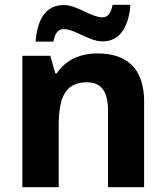

<svg xmlns="http://www.w3.org/2000/svg" viewBox="-20 -778 690 798"><path d="M128 -605H202C210 -646 225 -657 245 -657C292 -657 349 -606 407 -606C470 -606 514 -654 522 -758H448C440 -717 425 -706 406 -706C359 -706 300 -757 246 -757C178 -757 136 -710 128 -605ZM385 -556C311 -556 251 -527 216 -473H210L189 -546H73V0H224V-256C224 -372 251 -436 341 -436C402 -436 429 -396 429 -318V0H579V-356C579 -496 505 -556 385 -556Z"/></svg>

Font: Noto Sans Lao UI
Style: Bold
Weight: 700
Designer: Monotype Design Team
Foundry: Monotype Imaging Inc.
Version: Version 2.000